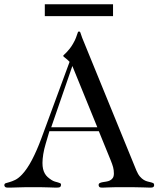

<svg xmlns="http://www.w3.org/2000/svg" viewBox="-34 -856 725 878"><path d="M296.9 -554.2 200.2 -273.9H411.1ZM191.9 -255.9 174.8 -198.2Q167.5 -173.8 163.8 -150.9Q160.2 -127.9 160.2 -110.8Q160.2 -95.7 162.8 -84Q165.5 -72.3 170.7 -63Q175.8 -53.7 183.6 -46.6Q191.4 -39.6 201.2 -33.2Q209.5 -27.8 217.3 -25.6Q225.1 -23.4 231.4 -21.7Q237.8 -20 241.5 -18.1Q245.1 -16.1 245.1 -11.2Q245.1 -4.4 241.2 -1.2Q237.3 2 225.1 2Q220.2 2 212.2 1.7Q204.1 1.5 191.2 1Q178.2 0.5 159.9 0.2Q141.6 0 116.2 0Q92.8 0 76.2 0.2Q59.6 0.5 46.6 1Q33.7 1.5 23.2 1.7Q12.7 2 1 2Q-7.3 2 -10.7 -1.5Q-14.2 -4.9 -14.2 -8.8Q-14.2 -16.1 -7.6 -18.3Q-1 -20.5 10 -23.4Q21 -26.4 35.6 -33.4Q50.3 -40.5 66.9 -58.1Q90.3 -83 112.3 -125Q134.3 -167 154.8 -222.2L284.2 -573.2Q279.3 -578.6 274.2 -583Q269 -587.4 264.6 -590.8Q260.3 -594.2 257.6 -596.7Q254.9 -599.1 254.9 -601.1Q254.9 -602.1 259.3 -606Q263.7 -609.9 270.3 -616.7Q276.9 -623.5 284.7 -633.3Q292.5 -643.1 299.8 -655.8Q309.1 -671.9 313.2 -682.9Q317.4 -693.8 319.3 -700.2Q321.3 -706.5 322.5 -709.2Q323.7 -711.9 327.1 -711.9Q332.5 -711.9 334.2 -705.1Q335.9 -698.2 341.8 -683.1L589.8 -76.2Q597.2 -58.6 606 -48.6Q614.7 -38.6 623.8 -33.2Q632.8 -27.8 641.4 -25.9Q649.9 -23.9 656.5 -22.2Q663.1 -20.5 667 -18.3Q670.9 -16.1 670.9 -9.8Q670.9 -3.9 667.5 -1Q664.1 2 654.8 2Q650.9 2 642.8 1.7Q634.8 1.5 620.4 1Q606 0.5 583.5 0.2Q561 0 527.8 0Q504.4 0 488.3 0.2Q472.2 0.5 461.2 1Q450.2 1.5 443.4 1.7Q436.5 2 432.1 2Q422.9 2 419.9 -1.7Q417 -5.4 417 -9.8Q417 -16.1 422.1 -18.8Q427.2 -21.5 435.1 -22.9Q442.9 -24.4 451.9 -25.6Q460.9 -26.9 468.8 -30.8Q476.6 -34.7 481.7 -42Q486.8 -49.3 486.8 -63Q486.8 -78.1 483.2 -91.6Q479.5 -105 472.2 -123L418 -255.9ZM482.9 -782.2H170.9V-836.4H482.9Z"/></svg>

Font: XB Zar
Style: Regular
Weight: 400
Designer: Behnam
Foundry: Irmug
Version: Version 8.005 2009